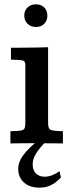

<svg xmlns="http://www.w3.org/2000/svg" viewBox="-20 -658 329 881"><path d="M27.8 0V-56.2Q60.5 -56.2 74.7 -58.8Q88.9 -61.5 92.5 -69.1Q96.2 -76.7 96.2 -92.3V-362.8Q96.2 -378.9 81.1 -381.3Q65.9 -383.8 30.3 -384.3Q30.3 -398.4 30.3 -411.9Q30.3 -425.3 30.3 -439Q50.3 -439 69.3 -439Q88.4 -439 106 -439.5Q129.9 -439.5 153.1 -439.9Q176.3 -440.4 200.7 -441.4V-90.8Q200.7 -66.4 215.3 -61.3Q230 -56.2 268.6 -56.2V0Q254.4 0 233.6 -0.2Q212.9 -0.5 190.9 -0.5Q168.9 -0.5 151.9 -0.7Q134.8 -1 127.9 -1Q97.7 -1 74.7 -0.5Q51.8 0 27.8 0ZM145 -534.2Q121.1 -534.2 106.2 -549.1Q91.3 -564 91.3 -586.4Q91.3 -609.4 106.2 -623.8Q121.1 -638.2 144.5 -638.2Q168.5 -638.2 182.9 -623.8Q197.3 -609.4 197.3 -585.9Q197.3 -563.5 182.9 -548.8Q168.5 -534.2 145 -534.2ZM161.6 203.1Q115.7 203.1 89.6 179Q63.5 154.8 63.5 117.2Q63.5 86.4 84.2 57.4Q105 28.3 144.5 -4.9H187Q158.7 24.4 144.3 48.3Q129.9 72.3 129.9 95.2Q129.9 123 144.8 137.9Q159.7 152.8 185.1 152.8Q201.7 152.8 218.3 146.5Q234.9 140.1 252.9 127.9L259.8 156.2Q237.8 179.7 214.4 191.4Q190.9 203.1 161.6 203.1Z"/></svg>

Font: Kameron Medium
Style: Regular
Weight: 500
Designer: Vernon Adams
Foundry: Vernon Adams
Version: Version 1.100